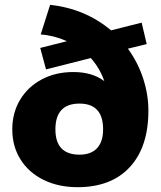

<svg xmlns="http://www.w3.org/2000/svg" viewBox="-20 -769 667 797"><path d="M596 -310Q596 -159 519 -75.5Q442 8 302 8Q223 8 161.5 -22Q100 -52 65.5 -106.5Q31 -161 31 -232Q31 -301 63.5 -355Q96 -409 153.5 -439.5Q211 -470 284 -470Q364 -470 413 -432Q395 -485 357 -528L171 -481L147 -570L258 -598Q204 -622 149 -626L188 -749Q334 -733 441 -643L568 -675L589 -586L511 -567Q553 -509 574.5 -442.5Q596 -376 596 -310ZM408 -232Q408 -339 310 -339Q210 -339 210 -232Q210 -127 310 -127Q358 -127 383 -154Q408 -181 408 -232Z"/></svg>

Font: Muli Black
Style: Regular
Weight: 900
Designer: Vernon Adams
Foundry: Vernon Adams
Version: Version 2.001